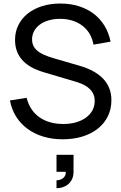

<svg xmlns="http://www.w3.org/2000/svg" viewBox="-20 -754 670 1060"><path d="M325.5 15Q268 15 218.8 0Q169.5 -15 131.5 -43Q93.5 -71 68.8 -110.5Q44 -150 35 -199.5L127 -214Q144.5 -144.5 197.2 -107Q250 -69.5 330 -69.5Q368.5 -69.5 400.2 -78.8Q432 -88 455 -105Q478 -122 490.5 -145.2Q503 -168.5 503 -197Q503 -271.5 402.5 -301.5L219 -356Q63 -402.5 63 -533.5Q63 -578.5 81.5 -615.5Q100 -652.5 133 -679Q166 -705.5 212 -720Q258 -734.5 313 -734.5Q368 -734.5 414.5 -720Q461 -705.5 496.8 -678.5Q532.5 -651.5 556.5 -612.5Q580.5 -573.5 590.5 -524L496 -507.5Q490.5 -540.5 474.8 -567Q459 -593.5 435.2 -611.8Q411.5 -630 380.2 -640Q349 -650 312 -650Q277 -650 248.2 -641.5Q219.5 -633 199.2 -617.8Q179 -602.5 168 -581.8Q157 -561 157 -537Q157 -518 163.8 -502.8Q170.5 -487.5 185 -474.8Q199.5 -462 222.5 -451.8Q245.5 -441.5 278 -432L414 -392.5Q595 -341.5 595 -201Q595 -152.5 575.8 -112.8Q556.5 -73 521 -44.5Q485.5 -16 436 -0.5Q386.5 15 325.5 15ZM292 241.5Q301.5 241.5 313.5 237.5Q325.5 233.5 334.2 223.5Q343 213.5 343 198Q343 196.5 343 194.5H292V100.5H386V194.5Q386 223 373.2 243.5Q360.5 264 339 274.5Q317.5 285 292 285Z"/></svg>

Font: Vela Sans Med
Style: Regular
Weight: 500
Designer: Principal design: Mikhail Sharanda - project Manrope.
Design modification: Ravid Balaliev
Foundry: Mikhail Sharanda
Version: Version 1.001